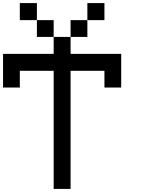

<svg xmlns="http://www.w3.org/2000/svg" viewBox="-20 -1243 929 1263"><path d="M333 0Q333 -194.3 333 -777.3Q277.3 -777.3 110.4 -777.3Q110.4 -750 110.4 -667Q83 -667 0 -667Q0 -721.7 0 -888.7Q83 -888.7 333 -888.7Q333 -917 333 -1000Q360.4 -1000 444.3 -1000Q444.3 -972.7 444.3 -888.7Q527.3 -888.7 777.3 -888.7Q777.3 -833 777.3 -667Q750 -667 667 -667Q667 -694.3 667 -777.3Q611.3 -777.3 444.3 -777.3Q444.3 -583 444.3 0Q417 0 333 0ZM222.7 -1000Q222.7 -1027.3 222.7 -1110.4Q250 -1110.4 333 -1110.4Q333 -1083 333 -1000Q305.7 -1000 222.7 -1000ZM444.3 -1000Q444.3 -1027.3 444.3 -1110.4Q471.7 -1110.4 554.7 -1110.4Q554.7 -1083 554.7 -1000Q527.3 -1000 444.3 -1000ZM110.4 -1110.4Q110.4 -1138.7 110.4 -1222.7Q138.7 -1222.7 222.7 -1222.7Q222.7 -1194.3 222.7 -1110.4Q194.3 -1110.4 110.4 -1110.4ZM554.7 -1110.4Q554.7 -1138.7 554.7 -1222.7Q583 -1222.7 667 -1222.7Q667 -1194.3 667 -1110.4Q638.7 -1110.4 554.7 -1110.4Z"/></svg>

Font: Ingsat TST_CRD
Style: Regular
Weight: 300
Designer: Tofik Waleny
Version: 1.0